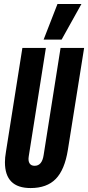

<svg xmlns="http://www.w3.org/2000/svg" viewBox="-20 -943 446 973"><path d="M135.1 10Q69.9 10 37.5 -22.6Q5 -55.1 5 -120.8Q5 -133.2 6.2 -145.4Q7.4 -157.6 10.5 -176.1L93.4 -700H212.5L125.7 -151Q121.9 -128.3 129.6 -115.6Q137.2 -102.8 155.5 -102.8Q193 -102.8 201.1 -157L286.9 -700H406.3L324 -183.6Q307.8 -82.7 262.7 -36.4Q217.5 10 135.1 10ZM201 -742.3 271.3 -922.8H392.7L292.2 -742.3Z"/></svg>

Font: Georama
Style: Italic
Weight: 400
Width: 2
Italic angle: -9°
Designer: Jean-Baptiste Levee
Foundry: Production Type
Version: Version 1.000